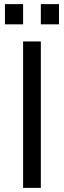

<svg xmlns="http://www.w3.org/2000/svg" viewBox="-20 -911 310 931"><path d="M92 0V-710H178V0ZM4 -793V-891H92V-793ZM178 -793V-891H266V-793Z"/></svg>

Font: Geist
Style: Regular
Weight: 400
Designer: Basement.studio, Andrés Briganti, Mateo Zaragoza
Foundry: Basement.studio, Vercel, Andrés Briganti, Guido Ferreyra, Mateo Zaragoza
Version: Version 1.401